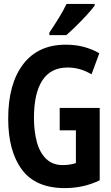

<svg xmlns="http://www.w3.org/2000/svg" viewBox="-20 -954 570 984"><path d="M312 10Q163 10 92.5 -84.5Q22 -179 22 -346Q22 -524 98.5 -624.5Q175 -725 317 -725Q369 -725 412 -713Q455 -701 489 -681L449 -573Q391 -608 327 -608Q240 -608 197 -542Q154 -476 154 -350Q154 -281 169 -226Q184 -171 217 -139.5Q250 -108 301 -108Q338 -108 369 -118V-286H286V-401H491V-30Q447 -9 403 0.5Q359 10 312 10ZM233 -787Q258 -824 281.5 -862Q305 -900 321 -934H465V-925Q451 -906 425.5 -878Q400 -850 371.5 -822Q343 -794 320 -774H233Z"/></svg>

Font: Noto Sans Mono Condensed
Style: Bold
Weight: 700
Width: 3
Designer: Monotype Design Team
Foundry: Monotype Imaging Inc.
Version: Version 2.014